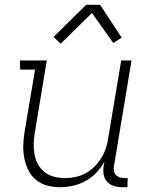

<svg xmlns="http://www.w3.org/2000/svg" viewBox="-20 -772 640 800"><path d="M231 8Q203 8 176.5 1Q150 -6 129.5 -23Q109 -40 97.5 -64Q86 -88 81 -114.5Q76 -141 77 -169Q78 -197 83 -226L126 -482H64L63 -520H175L125 -219Q121 -196 120.5 -173Q120 -150 124 -128Q128 -106 138.5 -87Q149 -68 166.5 -54.5Q184 -41 206 -35.5Q228 -30 251 -30Q272 -30 294 -34.5Q316 -39 336.5 -50Q357 -61 373.5 -77.5Q390 -94 402 -113.5Q414 -133 421 -154Q428 -175 431 -197L485 -520H528L455 -81Q453 -71 454.5 -61Q456 -51 462 -44Q468 -37 477.5 -33.5Q487 -30 498 -30H512L511 8H491Q472 8 455 3Q438 -2 426.5 -14.5Q415 -27 412 -45Q409 -63 412 -81L415 -98Q401 -73 381 -52Q361 -31 336 -17.5Q311 -4 284 2Q257 8 231 8ZM233 -590 203 -618 339 -752H397L487 -615L452 -593L363 -718Z"/></svg>

Font: Iosevka Etoile Extralight
Style: Italic
Weight: 200
Italic angle: -9°
Designer: Belleve Invis
Foundry: Belleve Invis
Version: Version 22.1.2; ttfautohint (v1.8.4)